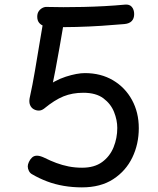

<svg xmlns="http://www.w3.org/2000/svg" viewBox="-20 -792 683 830"><path d="M171 -723Q174 -737 185.5 -744.5Q197 -752 210 -752Q239 -753 249.5 -736.5Q260 -720 258 -709Q257 -700 251 -666Q245 -632 237 -585Q229 -538 219.5 -489Q210 -440 201 -400L166 -407Q216 -445 264.5 -460.5Q313 -476 347 -476Q416 -476 468.5 -445Q521 -414 550.5 -360Q580 -306 580 -238Q580 -169 552 -111Q524 -53 469.5 -17.5Q415 18 334 18Q294 18 255.5 11.5Q217 5 183 -8Q149 -21 120 -38Q110 -43 105 -53Q100 -63 100 -73Q100 -81 105 -92Q110 -103 118.5 -111Q127 -119 140 -119Q148 -119 157 -116Q166 -113 174 -109Q198 -97 223.5 -87.5Q249 -78 276.5 -72.5Q304 -67 335 -67Q388 -67 421.5 -91.5Q455 -116 471 -155.5Q487 -195 487 -239Q487 -273 473 -308Q459 -343 427 -367Q395 -391 340 -391Q293 -391 254.5 -375.5Q216 -360 170 -322Q159 -314 148 -314Q136 -314 125.5 -320Q115 -326 110 -338Q105 -350 108 -367Q121 -426 131 -485.5Q141 -545 151 -605Q161 -665 171 -723ZM141 -720Q141 -734 147.5 -743.5Q154 -753 164 -758Q174 -763 184 -762Q214 -761 254 -761Q294 -761 340 -762Q386 -763 432 -765.5Q478 -768 520 -772Q540 -774 550 -762Q560 -750 560 -731Q560 -712 549.5 -701Q539 -690 518 -688Q473 -684 420 -680.5Q367 -677 310 -675.5Q253 -674 195 -675Q184 -676 171 -679.5Q158 -683 149.5 -693Q141 -703 141 -720Z"/></svg>

Font: Playpen Sans Arabic
Style: Regular
Weight: 400
Designer: Azza Alameddine, Laura Meseguer, Veronika Burian, José Scaglione
Foundry: TypeTogether
Version: Version 2.000